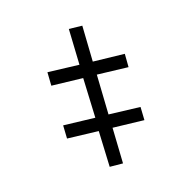

<svg xmlns="http://www.w3.org/2000/svg" viewBox="-167 -767 907 907"><g transform="rotate(-45 286.5 -313.0)"><path d="M420 -628 476 -594 391 -439 524 -358 492 -301 361 -382 267 -210 399 -128 368 -71 236 -152 152 2 96 -31 179 -187 48 -268 79 -325 212 -243 304 -416 172 -497 204 -555 336 -473Z"/></g></svg>

Font: Noto Sans Display
Style: Regular
Weight: 400
Designer: Monotype Design Team
Foundry: Monotype Imaging Inc.
Version: Version 2.003